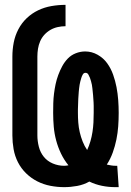

<svg xmlns="http://www.w3.org/2000/svg" viewBox="-20 -763 540 791"><path d="M455 8Q427 8 400 2.5Q373 -3 348 -15Q325 -2 298 3Q271 8 244 8Q216 8 187.5 2.5Q159 -3 133.5 -16Q108 -29 87.5 -49Q67 -69 54 -94.5Q41 -120 36 -148.5Q31 -177 31 -205V-530Q31 -559 36.5 -587.5Q42 -616 55.5 -642Q69 -668 90 -688Q111 -708 137 -720.5Q163 -733 192 -738Q221 -743 250 -743V-655Q234 -655 218 -651.5Q202 -648 188 -640Q174 -632 163 -620Q152 -608 145.5 -593Q139 -578 136.5 -562Q134 -546 134 -530V-205Q134 -182 140 -158.5Q146 -135 160.5 -117Q175 -99 197.5 -89.5Q220 -80 244 -80Q248 -80 252.5 -80.5Q257 -81 262 -82Q244 -104 231.5 -130Q219 -156 211.5 -184Q204 -212 201.5 -240.5Q199 -269 199 -298Q199 -318 199.5 -337.5Q200 -357 202.5 -377Q205 -397 209 -416Q213 -435 220 -454Q227 -473 236.5 -490.5Q246 -508 259.5 -522Q273 -536 292 -543.5Q311 -551 331 -551Q358 -551 382 -537.5Q406 -524 421.5 -502.5Q437 -481 446 -455.5Q455 -430 460 -404Q465 -378 467 -351Q469 -324 469 -298Q469 -270 467 -242.5Q465 -215 459.5 -188Q454 -161 444.5 -134.5Q435 -108 420 -85Q429 -83 438 -81.5Q447 -80 456 -80H463L469 8ZM339 -145Q347 -162 352.5 -181Q358 -200 361 -219.5Q364 -239 365 -258.5Q366 -278 366 -298Q366 -305 366 -312.5Q366 -320 366 -327Q366 -334 365.5 -341.5Q365 -349 364.5 -356Q364 -363 363.5 -370.5Q363 -378 362 -385.5Q361 -393 360.5 -400Q360 -407 358.5 -414Q357 -421 355 -428.5Q353 -436 350.5 -442.5Q348 -449 344 -456Q340 -463 332 -463Q325 -463 321 -456Q317 -449 315 -442Q313 -435 311 -428Q309 -421 308 -414Q307 -407 306 -399.5Q305 -392 304.5 -385Q304 -378 303.5 -370.5Q303 -363 302.5 -356Q302 -349 302 -341.5Q302 -334 301.5 -327Q301 -320 301 -312.5Q301 -305 301 -298Q301 -278 302.5 -258Q304 -238 308.5 -218.5Q313 -199 320.5 -180Q328 -161 339 -145Z"/></svg>

Font: Iosevka Term
Style: Bold
Weight: 700
Monospace: yes
Designer: Belleve Invis
Foundry: Belleve Invis
Version: Version 30.0.1